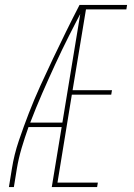

<svg xmlns="http://www.w3.org/2000/svg" viewBox="-20 -755 540 775"><path d="M16 0 28 -74Q37 -131 56 -187Q75 -243 96.5 -298.5Q118 -354 143 -409Q168 -464 194 -518.5Q220 -573 246.5 -627Q273 -681 301 -735H310V-731L319 -727Q288 -669 259 -611.5Q230 -554 203 -495.5Q176 -437 150.5 -378.5Q125 -320 102 -260H232L229 -242H95Q80 -200 67.5 -158Q55 -116 48 -74L36 0ZM189 0 310 -735H493L490 -717H327L273 -391H432L429 -373H270L212 -18H375L372 0Z"/></svg>

Font: Iosevka Curly Thin
Style: Italic
Weight: 100
Italic angle: -9°
Monospace: yes
Designer: Belleve Invis
Foundry: Belleve Invis
Version: Version 22.1.2; ttfautohint (v1.8.4)